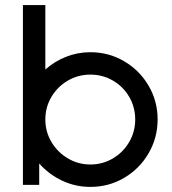

<svg xmlns="http://www.w3.org/2000/svg" viewBox="-20 -726 677 754"><path d="M134 -84V0H70V-706H158V-453Q194 -485 239.5 -503Q285 -521 335 -521Q407 -521 467.5 -485.5Q528 -450 563.5 -389.5Q599 -329 599 -257Q599 -185 563.5 -124Q528 -63 467.5 -27.5Q407 8 335 8Q276 8 224 -16.5Q172 -41 134 -84ZM511 -257Q511 -305 487.5 -345.5Q464 -386 423.5 -409.5Q383 -433 335 -433Q287 -433 246.5 -409.5Q206 -386 182 -345.5Q158 -305 158 -257Q158 -209 182 -168.5Q206 -128 246.5 -104Q287 -80 335 -80Q383 -80 423.5 -104Q464 -128 487.5 -168.5Q511 -209 511 -257Z"/></svg>

Font: Lineal
Style: Regular
Weight: 400
Designer: Created by Frank Adebiaye with contributions from Anton Moglia & Ariel Martín Pérez
Created by Frank ADEBIAYE with FontF
Foundry: Velvetyne Type Foundry
Version: Version 2.000